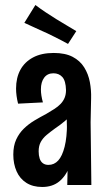

<svg xmlns="http://www.w3.org/2000/svg" viewBox="-20 -737 427 765"><path d="M248 0 250 -96 243 -378Q242 -415 228.5 -430Q215 -445 193 -445Q169 -445 156 -427.5Q143 -410 143 -381Q143 -369 145 -356Q147 -343 151 -329L52 -324Q48 -340 46 -355Q44 -370 44 -384Q44 -427 61 -458.5Q78 -490 111.5 -508Q145 -526 194 -526Q240 -526 269.5 -510.5Q299 -495 315.5 -468.5Q332 -442 338 -410Q344 -378 343 -345L341 -250L344 0ZM148 8Q111 8 85 -8.5Q59 -25 46 -54.5Q33 -84 33 -121Q33 -156 44.5 -181Q56 -206 75 -224.5Q94 -243 117.5 -257Q141 -271 164 -283Q181 -293 196 -302.5Q211 -312 221.5 -323Q232 -334 237.5 -347.5Q243 -361 243 -378L290 -354Q287 -320 273 -296Q259 -272 239.5 -255.5Q220 -239 199 -225Q181 -212 166 -199.5Q151 -187 142.5 -171.5Q134 -156 134 -134Q134 -118 138 -105.5Q142 -93 151 -86.5Q160 -80 173 -80Q196 -80 212 -97.5Q228 -115 237.5 -152.5Q247 -190 247 -247L286 -301Q286 -232 280 -175Q274 -118 258.5 -77Q243 -36 216 -14Q189 8 148 8ZM251 -562Q239 -569 225 -576Q211 -583 197.5 -590Q184 -597 169 -604Q154 -611 139 -617.5Q124 -624 108.5 -631.5Q93 -639 77 -646L121 -717Q141 -702 162 -688Q183 -674 204 -661Q225 -648 245.5 -636Q266 -624 284 -613Z"/></svg>

Font: Truculenta
Style: Bold
Weight: 700
Designer: Ivan Castro, Eva Sanz & Omnibus-Type Team
Foundry: Omnibus-Type
Version: Version 1.002